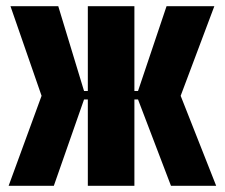

<svg xmlns="http://www.w3.org/2000/svg" viewBox="-20 -598 724 618"><path d="M7.8 0 113.8 -289.6 13.7 -578.1H167.5L250.5 -305.2H262.7V-578.1H412.6V-305.2H424.3L516.1 -578.1H669.9L561.5 -289.6L675.8 0H530.3L424.3 -277.8H412.6V0H262.7V-277.8H250.5L153.3 0Z"/></svg>

Font: Oswald
Style: Heavy
Weight: 800
Designer: Vernon Adams
Foundry: Vernon Adams
Version: 3.0; ttfautohint (v0.95) -l 8 -r 50 -G 200 -x 0 -w "G" -W -c